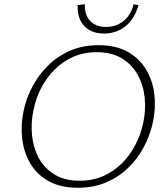

<svg xmlns="http://www.w3.org/2000/svg" viewBox="-20 -878 779 905"><path d="M347 7Q267 7 211.5 -23Q156 -53 124.5 -105Q93 -157 85 -221.5Q77 -286 91 -354Q103 -414 132.5 -469.5Q162 -525 206.5 -569Q251 -613 310.5 -639Q370 -665 444 -665Q526 -665 581.5 -634Q637 -603 668.5 -550.5Q700 -498 707.5 -433.5Q715 -369 701 -303Q688 -242 658.5 -186Q629 -130 584 -86.5Q539 -43 479.5 -18Q420 7 347 7ZM355 -26Q417 -26 467.5 -48.5Q518 -71 556 -109.5Q594 -148 619 -197Q644 -246 655 -298Q668 -358 662 -417Q656 -476 629.5 -524.5Q603 -573 555 -602.5Q507 -632 436 -632Q374 -632 324 -609.5Q274 -587 236 -548.5Q198 -510 173 -461Q148 -412 138 -360Q125 -300 131 -240.5Q137 -181 163 -133Q189 -85 237 -55.5Q285 -26 355 -26ZM470 -720Q411 -720 377.5 -755Q344 -790 346 -854L380 -858Q378 -809 404.5 -780Q431 -751 480 -751Q526 -751 561 -778Q596 -805 610 -858L633 -854Q614 -788 571 -754Q528 -720 470 -720Z"/></svg>

Font: Ysabeau ExtraLight
Style: Italic
Weight: 250
Italic angle: -12°
Version: Version 2.000;gftools[0.9.27.dev2+g8671c4b]